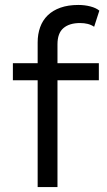

<svg xmlns="http://www.w3.org/2000/svg" viewBox="-20 -755 433 775"><path d="M296 -735Q322 -735 345 -729Q368 -723 381 -712L360 -647Q348 -655 334 -658.5Q320 -662 303 -662Q260 -662 236 -641.5Q212 -621 212 -576V-500V-474V0H132V-584Q132 -617 142 -645Q152 -673 172.5 -693Q193 -713 224 -724Q255 -735 296 -735ZM379 -500V-431H32V-500Z"/></svg>

Font: Work Sans
Style: Regular
Weight: 400
Designer: Wei Huang
Foundry: Wei Huang
Version: Version 2.006; ttfautohint (v1.8.1.43-b0c9)